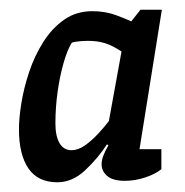

<svg xmlns="http://www.w3.org/2000/svg" viewBox="-20 -730 381 395"><path d="M98 -355Q58 -355 38.5 -383.5Q19 -412 19 -464Q19 -487 24 -518Q29 -549 40 -582Q51 -615 69 -643.5Q87 -672 112 -689.5Q137 -707 170 -707Q197 -707 219.5 -698.5Q242 -690 250 -686L269 -710H313L267 -423H312V-382Q300 -372 279 -365Q258 -358 237 -358Q212 -358 200.5 -368Q189 -378 189 -392Q189 -400 192.5 -409.5Q196 -419 203 -431L200 -433Q182 -405 155.5 -380Q129 -355 98 -355ZM127 -421Q141 -421 155 -431Q169 -441 182 -455Q195 -469 204 -481L230 -624Q212 -636 196.5 -641Q181 -646 160 -646Q156 -646 148.5 -645.5Q141 -645 134.5 -644Q128 -643 127 -641Q118 -626 110.5 -599.5Q103 -573 98.5 -541Q94 -509 94 -476Q94 -450 102.5 -435.5Q111 -421 127 -421Z"/></svg>

Font: Faustina Light Medium
Style: Italic
Weight: 500
Italic angle: -8°
Version: Version 1.200